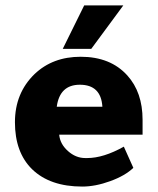

<svg xmlns="http://www.w3.org/2000/svg" viewBox="-20 -675 580 707"><path d="M434 -655 316 -495H211L290 -655ZM505 -179H198Q201 -145 230 -119Q259 -93 294 -93H301Q361 -93 436 -135L471 -57Q441 -28 386 -8Q331 12 283 12Q164 12 98 -52Q35 -114 35 -225Q35 -332 107 -402Q174 -466 277 -466Q387 -466 449 -397Q505 -335 505 -234ZM189 -282H357Q352 -363 274 -363Q200 -363 189 -282Z"/></svg>

Font: Tajawal Black
Style: Regular
Weight: 900
Designer: Boutros Fonts
Foundry: Created by Boutros International 2017
Version: Version 1.700